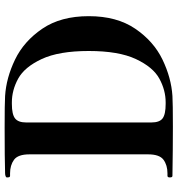

<svg xmlns="http://www.w3.org/2000/svg" viewBox="12 -794 784 849"><g transform="rotate(-90 404.5 -370.0)"><path d="M44 -12Q44 -22 51 -22H62Q98 -22 122 -39.5Q146 -57 146 -108V-632Q146 -683 122 -700.5Q98 -718 62 -718H51Q47 -718 45.5 -721Q44 -724 44 -730V-732Q44 -736 50 -738Q56 -740 63 -740Q127 -742 265 -742Q371 -742 404 -740Q484 -735 565 -696Q646 -657 701.5 -575.5Q757 -494 757 -370Q757 -246 701.5 -164.5Q646 -83 565 -44Q484 -5 404 0Q372 2 268 2Q170 2 51 0Q47 0 45.5 -3Q44 -6 44 -12ZM376 -30Q430 -30 481 -58Q532 -86 567.5 -162Q603 -238 603 -370Q603 -502 567.5 -578Q532 -654 481 -682Q430 -710 376 -710H369Q323 -710 305 -696Q287 -682 287 -647V-93Q287 -57 305 -43.5Q323 -30 369 -30Z"/></g></svg>

Font: Shippori Mincho B1 ExtraBold
Style: Regular
Weight: 800
Designer: FONTDASU
Foundry: FONTDASU / Google Inc. / but / Adobe
Version: Version 3.110; ttfautohint (v1.8.3)